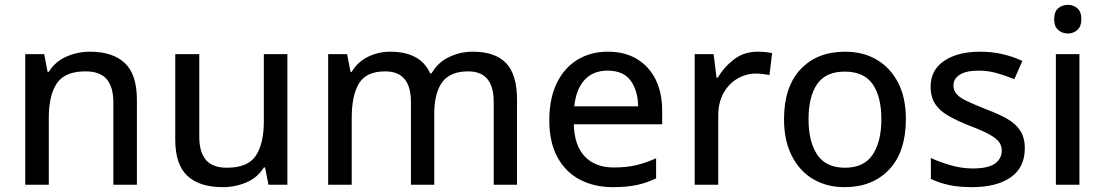

<svg xmlns="http://www.w3.org/2000/svg" viewBox="-20 -761 4551 791"><path d="M350 -548Q445 -548 494.5 -501Q544 -454 544 -350V0H447V-339Q447 -403 419.5 -435Q392 -467 332 -467Q247 -467 214 -417.5Q181 -368 181 -275V0H84V-538H162L176 -465H181Q207 -507 253 -527.5Q299 -548 350 -548Z M1164 -538V0H1086L1072 -71H1067Q1041 -29 995 -9.5Q949 10 897 10Q802 10 752 -36.5Q702 -83 702 -186V-538H801V-197Q801 -134 828.5 -102Q856 -70 915 -70Q1001 -70 1034 -119.5Q1067 -169 1067 -262V-538Z M1928 -548Q2020 -548 2065 -501Q2110 -454 2110 -350V0H2014V-341Q2014 -467 1909 -467Q1834 -467 1801.5 -422Q1769 -377 1769 -292V0H1673V-341Q1673 -467 1567 -467Q1489 -467 1459 -417.5Q1429 -368 1429 -275V0H1332V-538H1410L1424 -465H1429Q1454 -507 1497 -527.5Q1540 -548 1587 -548Q1649 -548 1690.5 -526Q1732 -504 1752 -459H1758Q1785 -505 1831 -526.5Q1877 -548 1928 -548Z M2484 -548Q2554 -548 2604 -518Q2654 -488 2681 -433.5Q2708 -379 2708 -305V-249H2344Q2346 -162 2389 -116.5Q2432 -71 2509 -71Q2561 -71 2601 -80.5Q2641 -90 2683 -109V-26Q2643 -7 2602 1.5Q2561 10 2505 10Q2428 10 2369 -21Q2310 -52 2276.5 -113.5Q2243 -175 2243 -265Q2243 -354 2273 -417Q2303 -480 2357.5 -514Q2412 -548 2484 -548ZM2483 -470Q2423 -470 2388 -431.5Q2353 -393 2346 -323H2609Q2608 -388 2578 -429Q2548 -470 2483 -470Z M3101 -548Q3115 -548 3132 -546.5Q3149 -545 3161 -542L3150 -452Q3138 -454 3123 -456Q3108 -458 3095 -458Q3054 -458 3018 -437Q2982 -416 2960.5 -377Q2939 -338 2939 -285V0H2842V-538H2920L2932 -441H2937Q2962 -484 3003.5 -516Q3045 -548 3101 -548Z M3712 -270Q3712 -136 3643.5 -63Q3575 10 3459 10Q3387 10 3331 -22.5Q3275 -55 3242.5 -118Q3210 -181 3210 -270Q3210 -403 3278 -475.5Q3346 -548 3462 -548Q3536 -548 3592 -515Q3648 -482 3680 -420.5Q3712 -359 3712 -270ZM3311 -270Q3311 -177 3347 -123.5Q3383 -70 3461 -70Q3539 -70 3575 -123.5Q3611 -177 3611 -270Q3611 -363 3575 -414.5Q3539 -466 3460 -466Q3382 -466 3346.5 -414.5Q3311 -363 3311 -270Z M4202 -150Q4202 -71 4144 -30.5Q4086 10 3985 10Q3929 10 3888.5 1Q3848 -8 3815 -24V-110Q3849 -94 3895.5 -80.5Q3942 -67 3987 -67Q4051 -67 4079 -87Q4107 -107 4107 -141Q4107 -160 4096.5 -175Q4086 -190 4058 -206Q4030 -222 3977 -242Q3926 -262 3889.5 -282.5Q3853 -303 3833.5 -331.5Q3814 -360 3814 -404Q3814 -473 3870 -510.5Q3926 -548 4017 -548Q4067 -548 4110 -538Q4153 -528 4192 -510L4159 -435Q4124 -449 4087.5 -459.5Q4051 -470 4012 -470Q3961 -470 3934.5 -453.5Q3908 -437 3908 -409Q3908 -389 3920.5 -374Q3933 -359 3962.5 -345Q3992 -331 4042 -311Q4093 -292 4128.5 -272Q4164 -252 4183 -223Q4202 -194 4202 -150Z M4427 -538V0H4330V-538ZM4380 -741Q4402 -741 4418.5 -727Q4435 -713 4435 -682Q4435 -652 4418.5 -637.5Q4402 -623 4380 -623Q4356 -623 4339.5 -637.5Q4323 -652 4323 -682Q4323 -713 4339.5 -727Q4356 -741 4380 -741Z"/></svg>

Font: Noto Sans Sundanese Medium
Style: Regular
Weight: 500
Version: Version 2.003